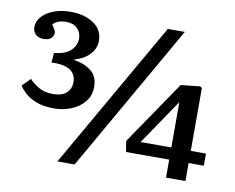

<svg xmlns="http://www.w3.org/2000/svg" viewBox="-79 -817 1142 934"><g transform="rotate(10 492.0 -350.0)"><path d="M260 14 677 -714H761L345 14ZM794 0V-89H581L572 -142L786 -456L881 -466L890 -459V-149H965V-89H890V0ZM642 -149H794V-373ZM198 -237Q145 -237 110 -251Q75 -265 54.5 -284Q34 -303 24 -319L64 -359Q82 -339 110.5 -322Q139 -305 181 -305Q225 -305 247.5 -325.5Q270 -346 270 -378Q270 -460 148 -455L152 -503Q208 -508 234 -533.5Q260 -559 260 -594Q260 -622 240 -642Q220 -662 185 -662Q162 -662 144.5 -655Q127 -648 120 -637Q129 -624 134 -615Q139 -606 139 -599Q139 -583 126.5 -572Q114 -561 91 -561Q64 -561 50 -575Q36 -589 36 -611Q36 -639 57 -662.5Q78 -686 114.5 -700Q151 -714 198 -714Q266 -714 311.5 -683.5Q357 -653 357 -599Q357 -559 328 -529.5Q299 -500 255 -489V-486Q306 -478 339.5 -452Q373 -426 373 -373Q373 -331 348.5 -300.5Q324 -270 284 -253.5Q244 -237 198 -237Z"/></g></svg>

Font: Literata Medium
Style: Regular
Weight: 500
Designer: Latin by Veronika Burian and Jose Scaglione. Greek by Irene Vlachou. Cyrillic by Vera Evstafieva.
Foundry: TypeTogether
Version: Version 3.103; ttfautohint (v1.8.4.7-5d5b);gftools[0.9.29]